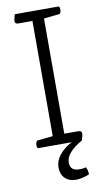

<svg xmlns="http://www.w3.org/2000/svg" viewBox="-92 -688 491 911"><g transform="rotate(-10 153.0 -233.0)"><path d="M258 0H45Q41 -6 41 -16Q41 -27 48 -36L125 -44V-599H57Q41 -599 41 -613Q41 -620 46 -637L48 -645H261Q265 -639 265 -629Q265 -618 258 -609L181 -601V-46H249Q265 -46 265 -32Q265 -25 260 -8ZM208 0H258Q178 45 178 93Q178 133 223 133Q242 133 254 129Q263 144 263 164Q251 170 232.5 174.5Q214 179 199 179Q165 179 145.5 159.5Q126 140 126 107Q126 77 147.5 49Q169 21 208 0Z"/></g></svg>

Font: Scope One
Style: Regular
Weight: 400
Designer: Dalton Maag Ltd
Foundry: Dalton Maag Ltd
Version: Version 1.002; ttfautohint (v1.4.1) -l 11 -r 50 -G 50 -x 14 